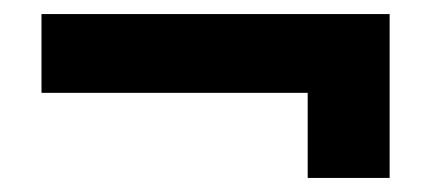

<svg xmlns="http://www.w3.org/2000/svg" viewBox="-20 -325 613 273"><path d="M417.5 -72V-193H39V-305H534V-72Z"/></svg>

Font: Anybody ExtraExpanded Regular
Style: Bold
Weight: 700
Width: 8
Designer: Tyler Finck
Foundry: Etcetera Type Company
Version: Version 1.010; ttfautohint (v1.8.3) -l 8 -r 50 -G 200 -x 14 